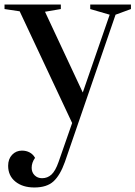

<svg xmlns="http://www.w3.org/2000/svg" viewBox="-34 -537 599 849"><path d="M2 196Q2 166 19.5 147.5Q37 129 63 129Q82 129 97 137Q112 145 121 161Q106 182 106 205Q106 225 119 238Q132 251 152 251Q176 251 193.5 235Q211 219 225 179L285 7L53 -487L-14 -497V-517H235V-497L165 -485L332 -128L451 -472L365 -497V-517H545V-497L477 -472L253 179Q232 238 202.5 265Q173 292 118 292Q66 292 34 266Q2 240 2 196Z"/></svg>

Font: Prata
Style: Regular
Weight: 400
Designer: Ivan Petrov
Foundry: Cyreal
Version: Version 2.000